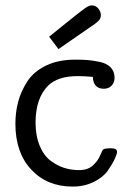

<svg xmlns="http://www.w3.org/2000/svg" viewBox="-20 -687 484 712"><path d="M37.1 -228Q37.1 -270 47.1 -308.6Q57.1 -347.2 80.6 -384Q104 -420.9 149.9 -443.4Q195.8 -465.8 258.8 -465.8Q285.6 -465.8 304.4 -464.4Q323.2 -462.9 349.6 -457.5Q376 -452.1 390.4 -437Q404.8 -421.9 404.8 -398.9Q404.8 -380.9 393.8 -369.4Q382.8 -357.9 365.2 -357.9Q326.2 -357.9 324.2 -401.9Q292 -404.8 269 -404.8Q193.8 -404.8 158.2 -369.1Q112.3 -323.2 111.8 -232.9Q111.8 -183.1 127.4 -146Q143.1 -108.9 168.5 -90.3Q193.8 -71.8 219.5 -64Q245.1 -56.2 272.9 -56.2Q305.2 -56.2 324 -73Q342.8 -89.8 351.3 -110.4Q359.9 -130.9 362.8 -132.8Q366.7 -136.7 391.1 -137.2Q414.1 -137.2 414.1 -124Q414.1 -116.2 405.5 -97.7Q397 -79.1 379.9 -54.4Q362.8 -29.8 327.9 -12.5Q293 4.9 249 4.9Q154.8 4.9 95.9 -58.1Q37.1 -121.1 37.1 -228ZM162.1 -550.8Q180.2 -564.9 208 -587.9Q281.2 -647 295.7 -657Q310.1 -667 319.8 -667Q335 -667 344.5 -655.5Q354 -644 354 -630.9Q354 -625 351.6 -618.9Q349.1 -612.8 344 -608.4Q338.9 -604 335.4 -601.1Q332 -598.1 326.2 -594.2L320.8 -590.8Q201.7 -507.8 196.8 -504.9Z"/></svg>

Font: CMU Concrete
Style: Roman
Weight: 500
Version: Version 0.7.0